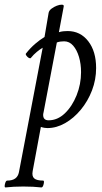

<svg xmlns="http://www.w3.org/2000/svg" viewBox="-77 -548 446 841"><path d="M-53 273Q-57 273 -56.5 265.5Q-56 258 -53 250.5Q-50 243 -45 243Q-1 243 6 206L110 -339Q98 -332 84 -320.5Q70 -309 58 -294Q55 -291 49 -294.5Q43 -298 38.5 -304.5Q34 -311 37 -314Q56 -338 77 -356Q98 -374 118 -386L136 -492Q138 -502 148.5 -510Q159 -518 172 -523Q185 -528 194.5 -527.5Q204 -527 202 -519L181 -407Q191 -410 200 -411Q209 -412 219 -412Q275 -412 309.5 -367.5Q344 -323 344 -250Q344 -199 326 -152Q308 -105 277 -67.5Q246 -30 208 -8.5Q170 13 131 13Q126 13 118.5 12Q111 11 102 8L66 202Q62 224 73 233.5Q84 243 112 243Q116 243 115.5 250.5Q115 258 112 265.5Q109 273 104 273Q87 271 67.5 270Q48 269 25 269Q3 269 -16.5 270Q-36 271 -53 273ZM136 -21Q175 -21 207 -51.5Q239 -82 258.5 -130.5Q278 -179 278 -232Q278 -268 269 -298.5Q260 -329 243.5 -348Q227 -367 204 -367Q197 -367 188.5 -366Q180 -365 172 -362L114 -57Q113 -53 112.5 -50Q112 -47 112 -45Q112 -21 136 -21Z"/></svg>

Font: Junicode Two Beta Condensed
Style: Italic
Weight: 400
Width: 3
Italic angle: -9°
Version: Version 1.053; ttfautohint (v1.8.4)